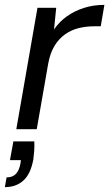

<svg xmlns="http://www.w3.org/2000/svg" viewBox="-41 -531 449 789"><path d="M26 0 113 -499H190L181 -410Q203 -442 234 -464Q265 -486 304 -498.5Q343 -511 388 -511L373 -423H347Q313 -423 282.5 -415.5Q252 -408 226.5 -390Q201 -372 183 -342.5Q165 -313 157 -269L110 0ZM-21 238 -14 198Q11 198 24.5 183.5Q38 169 43 141L45 127H0L14 50H100Q101 70 99.5 89Q98 108 96 124Q85 184 55 211Q25 238 -21 238Z"/></svg>

Font: DM Sans 20pt
Style: Italic
Weight: 400
Italic angle: -10°
Version: Version 4.004;gftools[0.9.30]